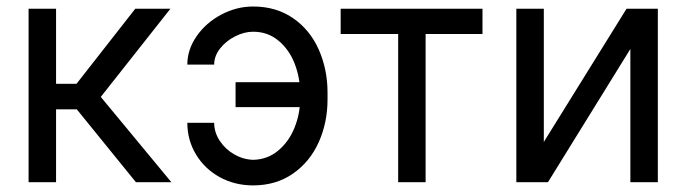

<svg xmlns="http://www.w3.org/2000/svg" viewBox="-20 -557 2099 587"><path d="M67.4 -530.3H151.4V-300.8H213.9L393.6 -530.3H501L288.1 -260.7L503.9 0H395.5L214.8 -222.7H151.4V0H67.4Z M634.8 -359.4H552.7Q552.7 -405.3 581.1 -446.3Q609.4 -487.3 656.2 -512.2Q703.1 -537.1 753.9 -537.1Q824.2 -537.1 876 -501.5Q927.7 -465.8 954.6 -405.3Q981.4 -344.7 981.4 -273.4V-253.9Q981.4 -182.6 954.6 -122.6Q927.7 -62.5 876 -26.4Q824.2 9.8 753.9 9.8Q697.3 9.8 651.4 -15.6Q605.5 -41 579.1 -85Q552.7 -128.9 552.7 -181.6H634.8Q634.8 -152.3 651.9 -126.5Q668.9 -100.6 696.3 -85Q723.6 -69.3 753.9 -68.4Q797.9 -69.3 830.6 -96.7Q863.3 -124 880.4 -166.5Q897.5 -209 897.5 -253.9V-273.4Q897.5 -319.3 880.9 -362.3Q864.3 -405.3 831.5 -432.6Q798.8 -460 753.9 -460Q726.6 -460 698.7 -445.8Q670.9 -431.6 652.8 -408.7Q634.8 -385.7 634.8 -359.4ZM931.6 -229.5H700.2V-305.7H931.6Z M1021.5 -530.3H1455.1V-453.1H1281.2V0H1197.3V-453.1H1021.5Z M1895.5 -530.3H1991.2V0H1907.2V-407.2L1655.3 0H1558.6V-530.3H1642.6V-123Z"/></svg>

Font: Pretendard GOV Variable
Style: Regular
Weight: 400
Designer: Base glyphs from Inter by Rasmus Andersson; Hangul glyphs from Noto Sans CJK(Source Han Sans) by Jang Soo-young and Kang
Foundry: Kil Hyung-jin
Version: Version 1.307;Glyphs 3.2 (3192)